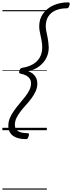

<svg xmlns="http://www.w3.org/2000/svg" viewBox="-20 -1095 606 1615"><path d="M553 -1075Q565 -1075 566 -1067Q567 -1059 564 -1050Q560 -1036 555 -1030.5Q550 -1025 540 -1025Q488 -1025 448.5 -1008Q409 -991 387 -957.5Q365 -924 365 -875Q365 -859 367.5 -843.5Q370 -828 373.5 -812Q377 -796 380.5 -778.5Q384 -761 386.5 -740.5Q389 -720 390 -696Q390 -649 370 -608.5Q350 -568 311.5 -538.5Q273 -509 218 -495Q243 -487 260 -471.5Q277 -456 285.5 -436Q294 -416 294 -393Q294 -359 280.5 -328.5Q267 -298 245.5 -269Q224 -240 199.5 -213Q175 -186 153.5 -158.5Q132 -131 118.5 -103Q105 -75 105 -44Q105 -8 132.5 8.5Q160 25 210 25Q222 25 223.5 32.5Q225 40 221 50Q217 64 212.5 69.5Q208 75 197 75Q152 75 118.5 62.5Q85 50 67.5 25Q50 0 50 -37Q50 -72 63.5 -103.5Q77 -135 99 -165.5Q121 -196 145.5 -225Q170 -254 192 -282Q214 -310 227.5 -338Q241 -366 241 -394Q241 -415 231 -431.5Q221 -448 201.5 -459Q182 -470 154 -475Q145 -477 142 -482Q139 -487 143 -500Q148 -514 153 -518.5Q158 -523 168 -525Q221 -533 258.5 -555.5Q296 -578 315.5 -613.5Q335 -649 335 -695Q335 -718 332.5 -736.5Q330 -755 326.5 -771.5Q323 -788 319.5 -804Q316 -820 313 -837Q310 -854 310 -875Q310 -935 342 -980Q374 -1025 429 -1050Q484 -1075 553 -1075ZM0 490H374V500H0ZM0 -20H374V0H0ZM0 -505H374V-500H0ZM0 -1010H374V-1000H0Z"/></svg>

Font: Playwrite AU VIC Guides
Style: Regular
Weight: 400
Designer: Veronika Burian, José Scaglione
Foundry: TypeTogether
Version: Version 1.003